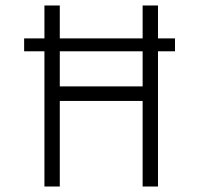

<svg xmlns="http://www.w3.org/2000/svg" viewBox="-20 -680 726 700"><path d="M68 -540H618V-493H68ZM500 0V-660H556V0ZM142 0V-660H198V0ZM168 -312V-365H525V-312Z"/></svg>

Font: Bricolage Grotesque SemiCondensed ExtraLight
Style: Regular
Weight: 250
Width: 4
Designer: Mathieu Triay
Foundry: Atelier Triay
Version: Version 1.000;gftools[0.9.30]